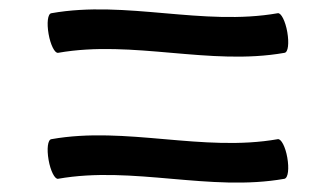

<svg xmlns="http://www.w3.org/2000/svg" viewBox="-20 -470 679 407"><path d="M103 -358C262 -386 425 -330 583 -358C591 -359 593 -379 589 -402C585 -425 576 -443 569 -442C410 -414 247 -470 89 -442C81 -441 79 -421 83 -398C87 -375 96 -357 103 -358ZM103 -91C262 -119 425 -63 583 -91C591 -93 593 -113 589 -136C585 -159 576 -176 569 -175C410 -147 247 -203 89 -175C81 -174 79 -154 83 -131C87 -108 96 -90 103 -91Z"/></svg>

Font: Nupuram Expanded Light
Style: Regular
Weight: 300
Width: 7
Designer: Santhosh Thottingal (santhosh.thottingal@gmail.com)
Foundry: SMC
Version: Version 1.000